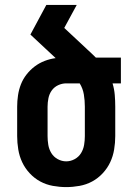

<svg xmlns="http://www.w3.org/2000/svg" viewBox="-20 -755 540 783"><path d="M250 8Q223 8 195.5 3Q168 -2 144 -15Q120 -28 101 -48.5Q82 -69 70.5 -93.5Q59 -118 54.5 -145.5Q50 -173 50 -200V-320Q50 -343 53.5 -366.5Q57 -390 65.5 -411.5Q74 -433 88.5 -451.5Q103 -470 121.5 -484Q140 -498 162 -506.5Q184 -515 207 -518L104 -614L169 -735H293L242 -641L331 -558H332Q332 -558 332 -557L333 -556Q343 -547 352.5 -538Q362 -529 371 -520H473V-415H439Q446 -392 448 -368Q450 -344 450 -320V-200Q450 -173 445.5 -145.5Q441 -118 429.5 -93.5Q418 -69 399 -48.5Q380 -28 356 -15Q332 -2 304.5 3Q277 8 250 8ZM250 -97Q268 -97 284.5 -106Q301 -115 310.5 -130.5Q320 -146 323 -164Q326 -182 326 -200V-320Q326 -345 322 -369.5Q318 -394 305 -415H250Q233 -415 217 -407.5Q201 -400 191 -386Q181 -372 177.5 -354.5Q174 -337 174 -320V-200Q174 -182 177 -164Q180 -146 189.5 -130.5Q199 -115 215.5 -106Q232 -97 250 -97Z"/></svg>

Font: Iosevka Extrabold
Style: Regular
Weight: 800
Monospace: yes
Designer: Belleve Invis
Foundry: Belleve Invis
Version: Version 32.5.0; ttfautohint (v1.8.4)